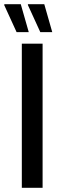

<svg xmlns="http://www.w3.org/2000/svg" viewBox="-48 -895 279 915"><path d="M56 0V-687H155V0ZM144 -742 85 -871V-875H163L201 -742ZM31 -742 -28 -871 -27 -875H51L89 -742Z"/></svg>

Font: Archivo ExtraCondensed Medium
Style: Regular
Weight: 500
Width: 2
Designer: Hector Gatti
Foundry: Omnibus-Type
Version: Version 2.001